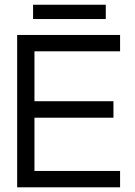

<svg xmlns="http://www.w3.org/2000/svg" viewBox="-20 -799 575 819"><path d="M121.1 -778.8H431.2V-717.8H121.1ZM492.2 -649.9V-580.1H127V-367.2H463.9V-296.9H127V-69.8H492.2V0H53.2V-649.9Z"/></svg>

Font: Overused Grotesk
Style: Regular
Weight: 400
Version: Version 0.002